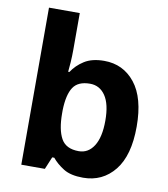

<svg xmlns="http://www.w3.org/2000/svg" viewBox="-85 -832 803 915"><g transform="rotate(10 316.5 -375.0)"><path d="M227 -583Q227 -552 225 -522Q223 -492 221 -475H227Q249 -509 286 -532.5Q323 -556 382 -556Q474 -556 531 -484.5Q588 -413 588 -274Q588 -134 530 -62Q472 10 378 10Q318 10 283.5 -11.5Q249 -33 227 -60H217L192 0H78V-760H227ZM334 -437Q276 -437 252.5 -401Q229 -365 227 -291V-275Q227 -196 250.5 -153.5Q274 -111 336 -111Q382 -111 409 -153.5Q436 -196 436 -276Q436 -356 408.5 -396.5Q381 -437 334 -437Z"/></g></svg>

Font: Noto Sans Gunjala Gondi
Style: Regular
Weight: 400
Designer: Ek Type
Foundry: Ek Type
Version: Version 1.004